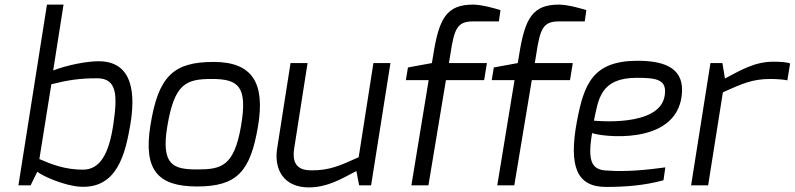

<svg xmlns="http://www.w3.org/2000/svg" viewBox="-20 -805 3452 834"><path d="M151 -114 203 -439C275 -457 325 -465 402 -465C491 -465 490 -386 472 -263C453 -137 415 -68 340 -68C261 -68 202 -92 151 -114ZM60 0H113L142 -59C165 -40 260 2 328 6C491 16 525 -142 546 -263C566 -382 566 -539 408 -539C363 -539 279 -525 211 -499L256 -785H184Z M707 -258C738 -442 788 -462 900 -462C1017 -462 1056 -429 1027 -258C997 -83 942 -69 837 -69C734 -69 678 -86 707 -258ZM633 -258C603 -68 664 5 836 5C1011 5 1068 -61 1101 -258C1132 -445 1076 -536 908 -536C734 -536 667 -475 633 -258Z M1184 -161C1169 -66 1215 9 1321 9C1402 9 1461 -27 1528 -62L1540 0H1592L1676 -531H1602L1538 -122C1455 -85 1413 -65 1333 -65C1282 -65 1246 -85 1258 -161L1316 -531H1242Z M1743 -457H1842L1767 0H1841L1917 -457H2083L2095 -531H1930L1936 -567C1953 -681 1966 -712 2035 -712H2147L2154 -761C2138 -766 2075 -785 2035 -785C1919 -785 1887 -724 1862 -567L1856 -531L1752 -512Z M2116 -457H2215L2140 0H2214L2290 -457H2456L2468 -531H2303L2309 -567C2326 -681 2339 -712 2408 -712H2520L2527 -761C2511 -766 2448 -785 2408 -785C2292 -785 2260 -724 2235 -567L2229 -531L2125 -512Z M2560 -281C2579 -372 2587 -467 2746 -467C2835 -467 2879 -459 2867 -388C2844 -250 2560 -281 2560 -281ZM2486 -278C2450 -84 2484 7 2612 7C2695 7 2778 1 2862 -22L2870 -78C2792 -67 2697 -58 2621 -64C2550 -65 2531 -103 2552 -227C2589 -212 2913 -169 2941 -388C2956 -504 2876 -541 2750 -541C2555 -541 2517 -441 2486 -278Z M2982 0H3056L3120 -404C3203 -441 3247 -462 3327 -462C3356 -462 3388 -459 3400 -456L3412 -529C3401 -535 3368 -537 3339 -537C3257 -537 3196 -499 3129 -464L3118 -531H3066Z"/></svg>

Font: Exo
Style: Regular Italic
Weight: 400
Designer: Natanael Gama
Version: Version 1.00